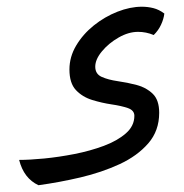

<svg xmlns="http://www.w3.org/2000/svg" viewBox="-20 -361 539 563"><path d="M92.8 182.1Q49.8 162.1 36.1 107.9Q66.4 107.9 109.4 103.8Q152.3 99.6 198.5 90.6Q244.6 81.5 284.4 66.7Q324.2 51.8 349.1 30Q374 8.3 374 -21.5Q374 -37.6 354.7 -44.2Q335.4 -50.8 307.1 -54.9Q278.8 -59.1 250.2 -67.9Q221.7 -76.7 202.6 -96.9Q183.6 -117.2 183.6 -157.2Q183.6 -194.3 203.4 -227.5Q223.1 -260.7 255.1 -286.4Q287.1 -312 324.5 -326.7Q361.8 -341.3 396 -341.3Q413.1 -341.3 429.7 -337.2Q446.3 -333 461.9 -321.3Q460 -305.2 452.1 -288.3Q444.3 -271.5 430.7 -258.3Q408.7 -267.6 384.8 -267.6Q356.9 -267.6 327.9 -251Q298.8 -234.4 279.1 -210.7Q259.3 -187 259.3 -165.5Q259.3 -144 278.3 -135.5Q297.4 -127 325.2 -123Q353 -119.1 380.9 -111.8Q408.7 -104.5 427.7 -86.2Q446.8 -67.9 446.8 -30.3Q446.8 22.5 414.8 59.3Q382.8 96.2 330.6 120.4Q278.3 144.5 216.1 159.2Q153.8 173.8 92.8 182.1Z"/></svg>

Font: Harmattan Medium
Style: Regular
Weight: 500
Designer: George W. Nuss III and SIL International
Foundry: SIL International
Version: Version 4.000